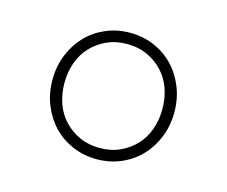

<svg xmlns="http://www.w3.org/2000/svg" viewBox="-60 -789 587 496"><g transform="rotate(15 233.0 -541.0)"><path d="M233 -372Q198 -372 168 -385Q138 -398 116.5 -420.5Q95 -443 82.5 -474Q70 -505 70 -541Q70 -577 82.5 -608Q95 -639 116.5 -661.5Q138 -684 168 -697Q198 -710 233 -710Q268 -710 298 -697Q328 -684 349.5 -661.5Q371 -639 383.5 -608Q396 -577 396 -541Q396 -505 383.5 -474Q371 -443 349.5 -420.5Q328 -398 298 -385Q268 -372 233 -372ZM233 -402Q263 -402 287 -413Q311 -424 328.5 -442.5Q346 -461 355 -486.5Q364 -512 364 -541Q364 -570 355 -595.5Q346 -621 328.5 -639.5Q311 -658 287 -669Q263 -680 233 -680Q203 -680 179 -669Q155 -658 137.5 -639.5Q120 -621 111 -595.5Q102 -570 102 -541Q102 -512 111 -486.5Q120 -461 137.5 -442.5Q155 -424 179 -413Q203 -402 233 -402Z"/></g></svg>

Font: IBM Plex Sans Devanagari ExtraLight
Style: Regular
Weight: 200
Designer: Mike Abbink, Paul van der Laan, Pieter van Rosmalen, Erin McLaughlin
Foundry: Bold Monday
Version: Version 1.1